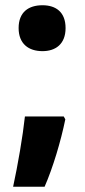

<svg xmlns="http://www.w3.org/2000/svg" viewBox="-20 -577 323 732"><path d="M51 -470C51 -410 89 -382 142 -382C192 -382 230 -409 230 -470C230 -531 193 -557 142 -557C89 -557 51 -531 51 -470ZM229 -122 223 -133H75C67 -58 48 52 30 135H150C182 62 212 -39 229 -122Z"/></svg>

Font: Noto Sans Arabic UI SmCn XBd
Style: Regular
Weight: 800
Width: 4
Designer: Monotype Design Team, Nadine Chahine and Nizar Qandah
Foundry: Monotype Imaging Inc.
Version: Version 2.010